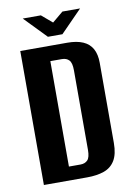

<svg xmlns="http://www.w3.org/2000/svg" viewBox="-83 -781 575 834"><g transform="rotate(-10 204.0 -364.0)"><path d="M42 0V-591H249Q291 -591 318.5 -579Q346 -567 359.5 -542.5Q373 -518 373 -481V-127Q373 -78 356 -50Q339 -22 307.5 -11Q276 0 233 0ZM163 -60H214Q234 -60 245.5 -72Q257 -84 257 -117V-468Q257 -501 245.5 -513Q234 -525 214 -525H163ZM171 -631 77 -728H157L204 -688L252 -728H330L235 -631Z"/></g></svg>

Font: Alumni Sans
Style: Bold
Weight: 700
Designer: Robert E. Leuschke
Foundry: Robert E. Leuschke
Version: Version 1.018